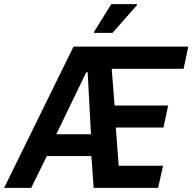

<svg xmlns="http://www.w3.org/2000/svg" viewBox="-56 -915 937 935"><path d="M-36 0 302 -688H861L838 -580H488L502 -401H763L740 -294H508L522 -108H738L714 0H400L389 -155H172L96 0ZM218 -261H387L371 -563H364ZM402 -755V-760L486 -895H611V-890L492 -755Z"/></svg>

Font: Saira SemiCondensed SemiBold
Style: Italic
Weight: 600
Width: 4
Italic angle: -12°
Designer: Hector Gatti with collaboration of the Omnibus-Type team
Foundry: Omnibus-Type
Version: Version 1.101